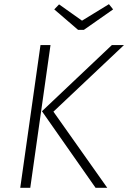

<svg xmlns="http://www.w3.org/2000/svg" viewBox="-20 -900 614 920"><path d="M77 0 174 -684H222L125 0ZM438 0 181 -367 516 -684H574L236 -365L494 0ZM502 -880 522 -855 382 -757H354L240 -855L263 -879L373 -801Z"/></svg>

Font: Fira Sans ExtraLight
Style: Italic
Weight: 275
Italic angle: -8°
Designer: Carrois Corporate & Edenspiekermann AG
Foundry: Carrois Corporate GbR & Edenspiekermann AG
Version: Version 4.203